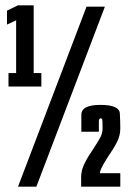

<svg xmlns="http://www.w3.org/2000/svg" viewBox="-20 -699 479 719"><path d="M11.8 -375V-425.4H40.4V-622.9L6.2 -607V-659L47.1 -679H106.1V-425.4H134.9V-375ZM47.5 0 304 -674H372.8L116.2 0ZM283.9 0V-36.5Q283.9 -61.4 296.4 -86.6Q308.9 -111.9 330.4 -143.1Q349.4 -171.8 356.8 -186.6Q364.1 -201.4 364.1 -219.8Q364.1 -245.6 362.9 -250.8Q361.8 -255.9 357.1 -255.9Q350.2 -255.9 350.2 -243.2Q350.2 -230.5 350.2 -205.6H284.6Q284.6 -232 284.6 -269.1Q284.6 -306.2 355.6 -306.2Q427.1 -306.2 428.8 -274Q430.5 -241.8 430.5 -217.9Q430.5 -192.6 419 -168.9Q407.5 -145.2 381.5 -107.4Q365.2 -81.6 359.7 -69.3Q354.1 -57 354.1 -50.4H430.5V0Z"/></svg>

Font: Anybody UltraCondensed Thin
Style: Regular
Weight: 100
Width: 1
Designer: Tyler Finck
Foundry: Etcetera Type Company
Version: Version 1.110